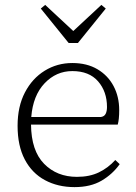

<svg xmlns="http://www.w3.org/2000/svg" viewBox="-20 -753 558 786"><path d="M276 -462Q210 -462 162.5 -412Q115 -362 108 -274H393Q407 -276 412.5 -287Q418 -298 418 -315Q418 -378 381.5 -420Q345 -462 276 -462ZM285 13Q217 13 164 -15.5Q111 -44 81.5 -100Q52 -156 52 -238Q52 -317 82 -374.5Q112 -432 163 -463.5Q214 -495 276 -495Q336 -495 379 -469.5Q422 -444 445 -400.5Q468 -357 468 -302Q468 -264 462 -243H107Q108 -136 160.5 -82.5Q213 -29 295 -29Q347 -29 385 -47.5Q423 -66 452 -98L470 -81Q441 -40 396 -13.5Q351 13 285 13ZM165 -733 280 -626 395 -733 413 -718 299 -577H261L147 -718Z"/></svg>

Font: Source Serif 4 SmText Light
Style: Regular
Weight: 300
Designer: Frank Grießhammer
Foundry: Adobe
Version: Version 4.005;hotconv 1.1.0;makeotfexe 2.6.0